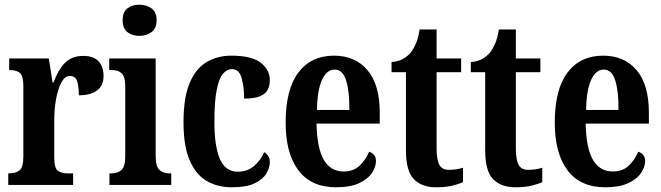

<svg xmlns="http://www.w3.org/2000/svg" viewBox="-20 -784 2804 814"><path d="M15 0V-49H18Q46 -49 62.5 -61.5Q79 -74 79 -121V-419Q79 -463 64 -475Q49 -487 22 -487H19V-536H187L203 -434H207Q226 -487 255 -517Q284 -547 333 -547Q378 -547 398.5 -523.5Q419 -500 419 -462Q419 -421 391.5 -400.5Q364 -380 314 -380Q314 -421 306.5 -441.5Q299 -462 276 -462Q255 -462 240 -434Q225 -406 217.5 -363Q210 -320 210 -276V-116Q210 -72 225 -60.5Q240 -49 264 -49H290V0Z M571 -632Q540 -632 520 -648Q500 -664 500 -698Q500 -733 520 -748.5Q540 -764 571 -764Q601 -764 622.5 -748.5Q644 -733 644 -698Q644 -664 622.5 -648Q601 -632 571 -632ZM444 0V-49H453Q479 -49 495 -63.5Q511 -78 511 -121V-418Q511 -459 496 -473Q481 -487 456 -487H443V-536H640V-122Q640 -78 656 -63.5Q672 -49 697 -49H706V0Z M963 10Q902 10 856 -17Q810 -44 784 -104.5Q758 -165 758 -265Q758 -373 785 -434.5Q812 -496 858 -522Q904 -548 960 -548Q1047 -548 1085.5 -518Q1124 -488 1124 -444Q1124 -422 1115.5 -404.5Q1107 -387 1083.5 -376.5Q1060 -366 1015 -366Q1015 -417 1004 -454Q993 -491 964 -491Q942 -491 925 -471Q908 -451 898.5 -402Q889 -353 889 -266Q889 -163 912.5 -109.5Q936 -56 988 -56Q1029 -56 1057.5 -80.5Q1086 -105 1100 -139Q1111 -132 1117.5 -122Q1124 -112 1124 -97Q1124 -74 1109.5 -49Q1095 -24 1060 -7Q1025 10 963 10Z M1405 10Q1299 10 1245 -62Q1191 -134 1191 -264Q1191 -405 1245 -476.5Q1299 -548 1396 -548Q1486 -548 1538 -486.5Q1590 -425 1590 -306V-260H1322Q1324 -155 1353 -106Q1382 -57 1437 -57Q1479 -57 1505 -82Q1531 -107 1545 -141Q1557 -137 1565.5 -127.5Q1574 -118 1574 -101Q1574 -77 1557 -51Q1540 -25 1502.5 -7.5Q1465 10 1405 10ZM1461 -318Q1462 -396 1447.5 -442.5Q1433 -489 1399 -489Q1365 -489 1345 -445Q1325 -401 1324 -318Z M1829 10Q1768 10 1734.5 -24.5Q1701 -59 1701 -147V-478H1640V-521Q1670 -523 1690 -535Q1710 -547 1723 -563Q1734 -578 1743.5 -600Q1753 -622 1759 -659H1831V-536H1935V-478H1831V-155Q1831 -107 1842.5 -85.5Q1854 -64 1883 -64Q1916 -64 1943 -73V-12Q1929 -5 1900 2.5Q1871 10 1829 10Z M2165 10Q2104 10 2070.5 -24.5Q2037 -59 2037 -147V-478H1976V-521Q2006 -523 2026 -535Q2046 -547 2059 -563Q2070 -578 2079.5 -600Q2089 -622 2095 -659H2167V-536H2271V-478H2167V-155Q2167 -107 2178.5 -85.5Q2190 -64 2219 -64Q2252 -64 2279 -73V-12Q2265 -5 2236 2.5Q2207 10 2165 10Z M2546 10Q2440 10 2386 -62Q2332 -134 2332 -264Q2332 -405 2386 -476.5Q2440 -548 2537 -548Q2627 -548 2679 -486.5Q2731 -425 2731 -306V-260H2463Q2465 -155 2494 -106Q2523 -57 2578 -57Q2620 -57 2646 -82Q2672 -107 2686 -141Q2698 -137 2706.5 -127.5Q2715 -118 2715 -101Q2715 -77 2698 -51Q2681 -25 2643.5 -7.5Q2606 10 2546 10ZM2602 -318Q2603 -396 2588.5 -442.5Q2574 -489 2540 -489Q2506 -489 2486 -445Q2466 -401 2465 -318Z"/></svg>

Font: Noto Serif Tamil ExtraCondensed
Style: Bold
Weight: 700
Width: 2
Designer: Indian Type Foundry, Tom Grace, and the Monotype Design Team
Foundry: Monotype Imaging Inc.
Version: Version 2.004; ttfautohint (v1.8.4.7-5d5b)